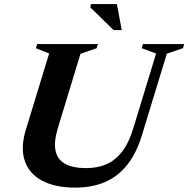

<svg xmlns="http://www.w3.org/2000/svg" viewBox="-20 -886 903 920"><path d="M257 -271.5Q237.5 -206.5 246.2 -164Q255 -121.5 292 -101Q329 -80.5 393 -80.5Q447.5 -80.5 490.2 -99.2Q533 -118 565 -159.2Q597 -200.5 618 -269L728 -629.5L659 -655L665 -675H863L856.5 -655L779.5 -629L660.5 -239.5Q634.5 -153 590.2 -97Q546 -41 483.8 -14Q421.5 13 341 13Q244 13 181.8 -20.2Q119.5 -53.5 98.5 -115.8Q77.5 -178 104 -265L215.5 -630L152 -655L158 -675H449L443 -655L365.5 -628ZM563.5 -742H524L412.5 -851L416 -866.5H540Z"/></svg>

Font: Newsreader 24pt
Style: Bold Italic
Weight: 700
Italic angle: -17°
Designer: Hugues Gentile
Foundry: Production Type
Version: Version 1.003